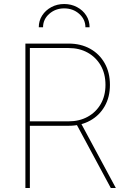

<svg xmlns="http://www.w3.org/2000/svg" viewBox="-20 -947 649 967"><path d="M107.9 0V-727.5H325.7Q386.7 -727.5 433.6 -701.7Q480.5 -675.8 507.1 -628.9Q533.7 -582 533.7 -519.5Q533.7 -458 507.1 -411.6Q480.5 -365.2 433.6 -339.4Q386.7 -313.5 325.7 -313.5H119.6V-335.9H325.7Q379.9 -335.9 421.6 -358.9Q463.4 -381.8 487.3 -423.1Q511.2 -464.4 511.2 -519.5Q511.2 -575.7 487.3 -617.2Q463.4 -658.7 421.6 -681.9Q379.9 -705.1 325.7 -705.1H130.4V0ZM538.1 0 359.9 -331.1H385.3L563.5 0ZM303.2 -926.8Q338.9 -926.8 368.2 -911.1Q397.5 -895.5 414.3 -869.1Q431.2 -842.8 431.2 -809.6H410.2Q410.2 -849.6 378.9 -877.2Q347.7 -904.8 303.2 -904.8Q259.3 -904.8 228 -877.2Q196.8 -849.6 196.8 -809.6H175.3Q175.3 -842.8 192.4 -869.1Q209.5 -895.5 238.5 -911.1Q267.6 -926.8 303.2 -926.8Z"/></svg>

Font: Inter 17pt Thin
Style: Regular
Weight: 250
Version: Version 4.001;git-66647c0bb